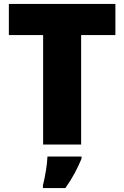

<svg xmlns="http://www.w3.org/2000/svg" viewBox="-20 -734 631 975"><path d="M392 0V-556H566V-714H25V-556H199V0ZM394 72V61H221C220 99 209 165 198 207V221H312C350 167 371 126 394 72Z"/></svg>

Font: Noto Sans Bengali Black
Style: Regular
Weight: 900
Designer: Jelle Bosma - Monotype Design Team
Foundry: Monotype Imaging Inc.
Version: Version 2.003